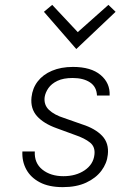

<svg xmlns="http://www.w3.org/2000/svg" viewBox="-20 -760 512 789"><path d="M238 9Q181 9 143.5 -10.8Q106 -30.5 88 -63.8Q70 -97 72 -137.5H123Q120.5 -90 154.2 -63Q188 -36 240.5 -36Q292 -36 327.8 -60.2Q363.5 -84.5 368 -124Q372 -156.5 350 -174.2Q328 -192 288 -205.5L213 -233Q159.5 -252 132 -282.8Q104.5 -313.5 109.5 -360.5Q113.5 -397.5 135 -425.5Q156.5 -453.5 193.5 -469.2Q230.5 -485 280 -485Q354 -485 393.5 -451.8Q433 -418.5 430.5 -367.5H378.5Q377 -403.5 349.8 -421.5Q322.5 -439.5 278.5 -439.5Q240.5 -439.5 216 -427.8Q191.5 -416 179 -398Q166.5 -380 163.5 -361Q159.5 -329 181.5 -308.2Q203.5 -287.5 243.5 -275L317.5 -249Q371 -232 399.8 -201.8Q428.5 -171.5 423 -124Q419.5 -89 396.8 -58.5Q374 -28 334 -9.5Q294 9 238 9ZM425.5 -740 455 -711.5 293.5 -558.5 160.5 -711.5 194.5 -740 299.5 -628Z"/></svg>

Font: Karla Light
Style: Italic
Weight: 300
Italic angle: -8°
Designer: Jonathan Pinhorn
Version: Version 2.004;gftools[0.9.33]